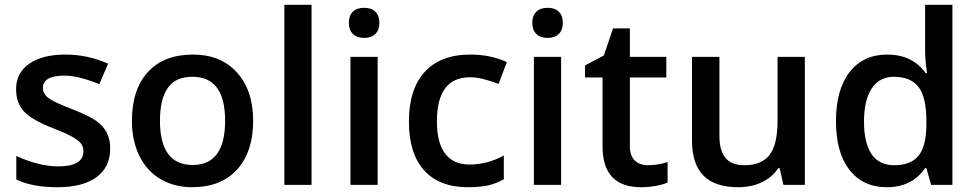

<svg xmlns="http://www.w3.org/2000/svg" viewBox="-20 -780 4120 810"><path d="M444.8 -153.8Q444.8 -74.7 387.2 -32.5Q329.6 9.8 222.2 9.8Q114.3 9.8 48.8 -22.9V-122.1Q144 -78.1 226.1 -78.1Q332 -78.1 332 -142.1Q332 -162.6 320.3 -176.3Q308.6 -189.9 281.7 -204.6Q254.9 -219.2 207 -237.8Q113.8 -273.9 80.8 -310.1Q47.9 -346.2 47.9 -403.8Q47.9 -473.1 103.8 -511.5Q159.7 -549.8 255.9 -549.8Q351.1 -549.8 436 -511.2L398.9 -424.8Q311.5 -460.9 252 -460.9Q161.1 -460.9 161.1 -409.2Q161.1 -383.8 184.8 -366.2Q208.5 -348.6 288.1 -317.9Q355 -292 385.3 -270.5Q415.5 -249 430.2 -220.9Q444.8 -192.9 444.8 -153.8Z M1047.9 -271Q1047.9 -138.7 980 -64.5Q912.1 9.8 791 9.8Q715.3 9.8 657.2 -24.4Q599.1 -58.6 567.9 -122.6Q536.6 -186.5 536.6 -271Q536.6 -402.3 604 -476.1Q671.4 -549.8 793.9 -549.8Q911.1 -549.8 979.5 -474.4Q1047.9 -398.9 1047.9 -271ZM654.8 -271Q654.8 -84 793 -84Q929.7 -84 929.7 -271Q929.7 -456.1 792 -456.1Q719.7 -456.1 687.3 -408.2Q654.8 -360.4 654.8 -271Z M1294.4 0H1179.7V-759.8H1294.4Z M1573.2 0H1458.5V-540H1573.2ZM1451.7 -683.1Q1451.7 -713.9 1468.5 -730.5Q1485.4 -747.1 1516.6 -747.1Q1546.9 -747.1 1563.7 -730.5Q1580.6 -713.9 1580.6 -683.1Q1580.6 -653.8 1563.7 -637Q1546.9 -620.1 1516.6 -620.1Q1485.4 -620.1 1468.5 -637Q1451.7 -653.8 1451.7 -683.1Z M1955.1 9.8Q1832.5 9.8 1768.8 -61.8Q1705.1 -133.3 1705.1 -267.1Q1705.1 -403.3 1771.7 -476.6Q1838.4 -549.8 1964.4 -549.8Q2049.8 -549.8 2118.2 -518.1L2083.5 -425.8Q2010.7 -454.1 1963.4 -454.1Q1823.2 -454.1 1823.2 -268.1Q1823.2 -177.2 1858.2 -131.6Q1893.1 -85.9 1960.4 -85.9Q2037.1 -85.9 2105.5 -124V-23.9Q2074.7 -5.9 2039.8 2Q2004.9 9.8 1955.1 9.8Z M2347.2 0H2232.4V-540H2347.2ZM2225.6 -683.1Q2225.6 -713.9 2242.4 -730.5Q2259.3 -747.1 2290.5 -747.1Q2320.8 -747.1 2337.6 -730.5Q2354.5 -713.9 2354.5 -683.1Q2354.5 -653.8 2337.6 -637Q2320.8 -620.1 2290.5 -620.1Q2259.3 -620.1 2242.4 -637Q2225.6 -653.8 2225.6 -683.1Z M2712.4 -83Q2754.4 -83 2796.4 -96.2V-9.8Q2777.3 -1.5 2747.3 4.2Q2717.3 9.8 2685.1 9.8Q2522 9.8 2522 -162.1V-453.1H2448.2V-503.9L2527.3 -545.9L2566.4 -660.2H2637.2V-540H2791V-453.1H2637.2V-164.1Q2637.2 -122.6 2658 -102.8Q2678.7 -83 2712.4 -83Z M3285.2 0 3269 -70.8H3263.2Q3239.3 -33.2 3195.1 -11.7Q3150.9 9.8 3094.2 9.8Q2996.1 9.8 2947.8 -39.1Q2899.4 -87.9 2899.4 -187V-540H3015.1V-207Q3015.1 -145 3040.5 -114Q3065.9 -83 3120.1 -83Q3192.4 -83 3226.3 -126.2Q3260.3 -169.4 3260.3 -271V-540H3375.5V0Z M3721.2 9.8Q3620.1 9.8 3563.5 -63.5Q3506.8 -136.7 3506.8 -269Q3506.8 -401.9 3564.2 -475.8Q3621.6 -549.8 3723.1 -549.8Q3829.6 -549.8 3885.3 -471.2H3891.1Q3882.8 -529.3 3882.8 -563V-759.8H3998V0H3908.2L3888.2 -70.8H3882.8Q3827.6 9.8 3721.2 9.8ZM3752 -83Q3822.8 -83 3855 -122.8Q3887.2 -162.6 3888.2 -252V-268.1Q3888.2 -370.1 3855 -413.1Q3821.8 -456.1 3751 -456.1Q3690.4 -456.1 3657.7 -407Q3625 -357.9 3625 -267.1Q3625 -177.2 3656.7 -130.1Q3688.5 -83 3752 -83Z"/></svg>

Font: f0_41340          
Style: Regular
Weight: 600
Foundry: Ascender Corporation
Version: Version 1.10